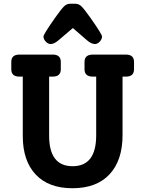

<svg xmlns="http://www.w3.org/2000/svg" viewBox="-20 -990 772 1020"><path d="M249 -756Q235 -756 223 -769Q211 -782 211 -796Q211 -808 273 -896Q305 -941 319.5 -955.5Q334 -970 352 -970H381Q399 -970 413.5 -955.5Q428 -941 460 -896Q522 -808 522 -796Q522 -782 510 -769Q498 -756 484 -756Q465 -756 441 -777L367 -841L292 -777Q268 -756 249 -756ZM649 -700Q692 -700 692 -661V-622Q692 -583 649 -583H631V-272Q631 -138 562 -64Q493 10 365 10Q238 10 169.5 -63Q101 -136 101 -267V-583H83Q40 -583 40 -622V-661Q40 -700 83 -700H260Q303 -700 303 -661V-622Q303 -583 260 -583H241V-269Q241 -107 366 -107Q491 -107 491 -271V-583H473Q429 -583 429 -622V-661Q429 -700 473 -700Z"/></svg>

Font: Solway
Style: Bold
Weight: 700
Designer: Mariya V. Pigoulevskaya
Foundry: The Northern Block Ltd.
Version: Version 1.000;hotconv 1.0.109;makeotfexe 2.5.65596